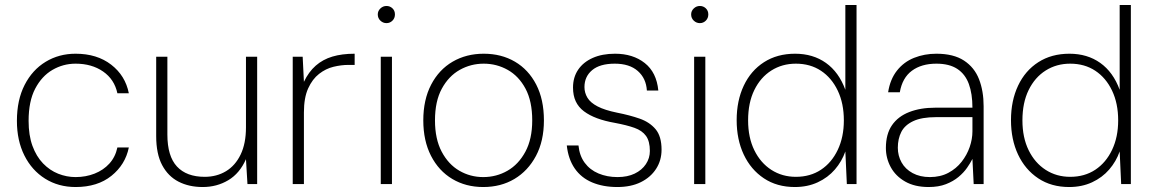

<svg xmlns="http://www.w3.org/2000/svg" viewBox="-20 -740 4639 772"><path d="M284 12Q215 12 161.5 -21.5Q108 -55 78 -115Q48 -175 48 -254Q48 -338 79 -398.5Q110 -459 163.5 -491.5Q217 -524 284 -524Q370 -524 427 -480Q484 -436 498 -365H452Q440 -421 394.5 -452.5Q349 -484 284 -484Q234 -484 191 -459Q148 -434 121.5 -383.5Q95 -333 95 -254Q95 -196 110.5 -153.5Q126 -111 153 -83Q180 -55 214 -41.5Q248 -28 284 -28Q325 -28 360.5 -42Q396 -56 420 -82.5Q444 -109 452 -147H498Q484 -78 428 -33Q372 12 284 12Z M795 12Q740 12 698 -9.5Q656 -31 632 -76Q608 -121 608 -193V-512H653V-199Q653 -112 691.5 -70.5Q730 -29 803 -29Q851 -29 888.5 -51.5Q926 -74 947.5 -118.5Q969 -163 969 -228V-512H1014V0H975L969 -100Q944 -43 898 -15.5Q852 12 795 12Z M1157 0V-512H1197L1202 -411Q1221 -451 1249.5 -476Q1278 -501 1316.5 -512.5Q1355 -524 1406 -524V-479H1381Q1352 -479 1321 -471.5Q1290 -464 1263 -443Q1236 -422 1219 -384.5Q1202 -347 1202 -288V0Z M1511 0V-512H1556V0ZM1534 -647Q1520 -647 1509.5 -657Q1499 -667 1499 -682Q1499 -696 1509.5 -706Q1520 -716 1534 -716Q1548 -716 1558 -706.5Q1568 -697 1568 -682Q1568 -667 1558 -657Q1548 -647 1534 -647Z M1923 12Q1853 12 1798.5 -20.5Q1744 -53 1713 -113.5Q1682 -174 1682 -256Q1682 -339 1713.5 -399.5Q1745 -460 1800 -492Q1855 -524 1925 -524Q1996 -524 2050.5 -492Q2105 -460 2136 -400Q2167 -340 2167 -256Q2167 -173 2135 -113Q2103 -53 2048.5 -20.5Q1994 12 1923 12ZM1923 -28Q1976 -28 2020.5 -53.5Q2065 -79 2092.5 -130Q2120 -181 2120 -256Q2120 -333 2093 -383.5Q2066 -434 2021.5 -459Q1977 -484 1925 -484Q1873 -484 1828.5 -459Q1784 -434 1756.5 -383.5Q1729 -333 1729 -256Q1729 -181 1756 -130Q1783 -79 1827 -53.5Q1871 -28 1923 -28Z M2462 12Q2405 12 2361 -6.5Q2317 -25 2291 -62.5Q2265 -100 2259 -155H2306Q2310 -114 2331 -85.5Q2352 -57 2386.5 -42.5Q2421 -28 2463 -28Q2503 -28 2532 -42Q2561 -56 2577 -80Q2593 -104 2593 -133Q2593 -172 2577.5 -193.5Q2562 -215 2531 -226Q2500 -237 2452 -246Q2412 -253 2381 -264.5Q2350 -276 2328 -292.5Q2306 -309 2295 -332.5Q2284 -356 2284 -388Q2284 -429 2304.5 -459.5Q2325 -490 2363 -507Q2401 -524 2453 -524Q2525 -524 2572.5 -486.5Q2620 -449 2627 -376H2581Q2578 -425 2544.5 -454.5Q2511 -484 2452 -484Q2392 -484 2361 -458Q2330 -432 2330 -390Q2330 -367 2342 -347Q2354 -327 2383 -312Q2412 -297 2461 -287Q2512 -277 2552 -263Q2592 -249 2616 -220.5Q2640 -192 2640 -138Q2640 -95 2618 -61Q2596 -27 2556.5 -7.5Q2517 12 2462 12Z M2771 0V-512H2816V0ZM2794 -647Q2780 -647 2769.5 -657Q2759 -667 2759 -682Q2759 -696 2769.5 -706Q2780 -716 2794 -716Q2808 -716 2818 -706.5Q2828 -697 2828 -682Q2828 -667 2818 -657Q2808 -647 2794 -647Z M3176 12Q3104 12 3051.5 -23Q2999 -58 2970.5 -118.5Q2942 -179 2942 -257Q2942 -335 2970.5 -395.5Q2999 -456 3052 -490Q3105 -524 3177 -524Q3249 -524 3301 -487Q3353 -450 3379 -379V-720H3424V0H3385L3379 -131Q3365 -91 3337 -58.5Q3309 -26 3268 -7Q3227 12 3176 12ZM3180 -29Q3238 -29 3281 -57.5Q3324 -86 3348.5 -137.5Q3373 -189 3373 -256Q3373 -324 3348.5 -375.5Q3324 -427 3281 -455.5Q3238 -484 3180 -484Q3125 -484 3081.5 -456.5Q3038 -429 3013 -378Q2988 -327 2988 -256Q2988 -187 3013 -136Q3038 -85 3081.5 -57Q3125 -29 3180 -29Z M3714 12Q3658 12 3619.5 -10Q3581 -32 3561.5 -68Q3542 -104 3542 -145Q3542 -201 3566.5 -236.5Q3591 -272 3636 -289.5Q3681 -307 3740 -307H3890Q3890 -363 3875.5 -402.5Q3861 -442 3829 -463Q3797 -484 3745 -484Q3685 -484 3646.5 -455.5Q3608 -427 3598 -369H3551Q3559 -421 3586.5 -456Q3614 -491 3655.5 -507.5Q3697 -524 3745 -524Q3814 -524 3856 -496.5Q3898 -469 3916.5 -421.5Q3935 -374 3935 -313V0H3895L3890 -101Q3882 -85 3868.5 -65.5Q3855 -46 3834 -28.5Q3813 -11 3783.5 0.5Q3754 12 3714 12ZM3719 -28Q3761 -28 3793 -45Q3825 -62 3846.5 -89.5Q3868 -117 3879 -149Q3890 -181 3890 -212V-269H3744Q3686 -269 3652 -253Q3618 -237 3604 -209.5Q3590 -182 3590 -146Q3590 -114 3605 -87Q3620 -60 3649.5 -44Q3679 -28 3719 -28Z M4279 12Q4207 12 4154.5 -23Q4102 -58 4073.5 -118.5Q4045 -179 4045 -257Q4045 -335 4073.5 -395.5Q4102 -456 4155 -490Q4208 -524 4280 -524Q4352 -524 4404 -487Q4456 -450 4482 -379V-720H4527V0H4488L4482 -131Q4468 -91 4440 -58.5Q4412 -26 4371 -7Q4330 12 4279 12ZM4283 -29Q4341 -29 4384 -57.5Q4427 -86 4451.5 -137.5Q4476 -189 4476 -256Q4476 -324 4451.5 -375.5Q4427 -427 4384 -455.5Q4341 -484 4283 -484Q4228 -484 4184.5 -456.5Q4141 -429 4116 -378Q4091 -327 4091 -256Q4091 -187 4116 -136Q4141 -85 4184.5 -57Q4228 -29 4283 -29Z"/></svg>

Font: DM Sans 12pt ExtraLight
Style: Regular
Weight: 250
Version: Version 4.004;gftools[0.9.30]